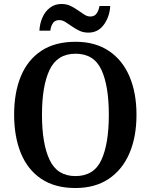

<svg xmlns="http://www.w3.org/2000/svg" viewBox="-20 -935 758 965"><path d="M359 10Q256 10 187.5 -36Q119 -82 85 -165Q51 -248 51 -359Q51 -470 85 -552Q119 -634 187.5 -679.5Q256 -725 360 -725Q458 -725 526.5 -679.5Q595 -634 630.5 -551.5Q666 -469 666 -358Q666 -247 630.5 -164.5Q595 -82 526.5 -36Q458 10 359 10ZM359 -50Q452 -50 489.5 -131Q527 -212 527 -358Q527 -504 489.5 -584.5Q452 -665 360 -665Q268 -665 229.5 -584.5Q191 -504 191 -358Q191 -212 229.5 -131Q268 -50 359 -50ZM424 -771Q399 -771 379 -780.5Q359 -790 341.5 -802.5Q324 -815 308.5 -824.5Q293 -834 278 -834Q255 -834 245 -817.5Q235 -801 233 -781H178Q180 -817 193.5 -847.5Q207 -878 231.5 -896.5Q256 -915 289 -915Q314 -915 334 -905.5Q354 -896 371.5 -883.5Q389 -871 404 -861.5Q419 -852 434 -852Q456 -852 466.5 -868.5Q477 -885 480 -905H534Q531 -851 502 -811Q473 -771 424 -771Z"/></svg>

Font: Noto Serif Thai SemiCondensed SemiBold
Style: Regular
Weight: 600
Width: 4
Designer: Monotype Design Team
Foundry: Monotype Imaging Inc.
Version: Version 2.002; ttfautohint (v1.8.4.7-5d5b)